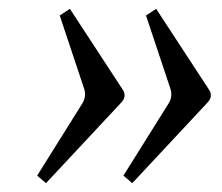

<svg xmlns="http://www.w3.org/2000/svg" viewBox="-20 -455 502 434"><path d="M259 -58 361 -221Q371 -237 365 -255L310 -420L333 -435L452 -253Q463 -237 448 -222L279 -41ZM64 -58 166 -221Q176 -237 170 -255L115 -420L138 -435L257 -253Q268 -237 253 -222L84 -41Z"/></svg>

Font: Lingua Franca
Style: Italic
Weight: 400
Italic angle: -13°
Version: Version 1.19